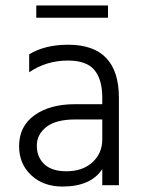

<svg xmlns="http://www.w3.org/2000/svg" viewBox="-20 -679 526 704"><path d="M223 -51Q283 -51 319 -84Q355 -117 355 -168V-241H256Q185 -241 150 -213.5Q115 -186 115 -145Q115 -103 142.5 -77Q170 -51 223 -51ZM355 -59Q313 5 209 5Q139 5 94.5 -36.5Q50 -78 50 -143Q50 -216 106.5 -256.5Q163 -297 256 -297H355V-320Q355 -388 326 -422.5Q297 -457 229 -457Q150 -457 87 -414V-480Q145 -515 230 -515Q416 -515 416 -320V0H355ZM376 -614H113V-659H376Z"/></svg>

Font: Hind Vadodara Light
Style: Regular
Weight: 300
Designer: Hitesh Malaviya
Foundry: Indian Type Foundry
Version: Version 1.000;PS 1.0;hotconv 1.0.86;makeotf.lib2.5.63406; tt